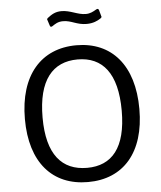

<svg xmlns="http://www.w3.org/2000/svg" viewBox="-61 -977 871 1039"><g transform="rotate(-5 374.5 -457.0)"><path d="M517 -865C525 -870 527 -874 524 -879L515 -912C512 -920 507 -921 499 -916C482 -906 466 -897 442 -897C398 -897 360 -924 312 -924C277 -924 257 -910 236 -894C230 -889 230 -886 233 -880L242 -852C245 -843 249 -843 256 -847C273 -858 287 -869 316 -869C361 -869 388 -843 442 -843C478 -843 502 -855 517 -865ZM375 10C568 10 686 -124 686 -360C686 -598 567 -733 376 -733C184 -733 64 -597 64 -359C64 -123 182 10 375 10ZM377 -67C240 -67 160 -158 160 -359C160 -562 240 -656 376 -656C511 -656 590 -563 590 -359C590 -158 512 -67 377 -67Z"/></g></svg>

Font: United Sans
Style: Regular
Weight: 400
Designer: Pablo Impallari, Rodrigo Fuenzalida (Modified by Dan O. Williams)
Version: Version 1.000;PS 001.000;hotconv 1.0.88;makeotf.lib2.5.64775